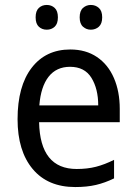

<svg xmlns="http://www.w3.org/2000/svg" viewBox="-20 -746 550 776"><path d="M264 -546Q327 -546 372 -515.5Q417 -485 440.5 -430.5Q464 -376 464 -306V-252H138Q142 -63 290 -63Q333 -63 368 -72Q403 -81 441 -100V-25Q404 -7 367.5 1.5Q331 10 284 10Q173 10 112 -63Q51 -136 51 -264Q51 -398 108 -472Q165 -546 264 -546ZM263 -476Q208 -476 176.5 -436Q145 -396 139 -320H377Q377 -387 349.5 -431.5Q322 -476 263 -476ZM124 -676Q124 -702 137 -714Q150 -726 169 -726Q188 -726 201 -714Q214 -702 214 -676Q214 -650 201 -638Q188 -626 169 -626Q150 -626 137 -638Q124 -650 124 -676ZM302 -676Q302 -702 315.5 -714Q329 -726 347 -726Q366 -726 379.5 -714Q393 -702 393 -676Q393 -650 379.5 -638Q366 -626 347 -626Q329 -626 315.5 -638Q302 -650 302 -676Z"/></svg>

Font: Noto Sans Thai SemCond
Style: Regular
Weight: 400
Width: 4
Designer: Monotype Design Team
Foundry: Monotype Imaging Inc.
Version: Version 2.002; ttfautohint (v1.8.4.7-5d5b)